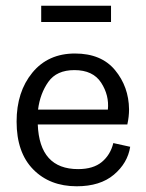

<svg xmlns="http://www.w3.org/2000/svg" viewBox="-20 -641 510 671"><path d="M368 -564H124V-621H368ZM435 -128Q426 -71 378 -30.5Q330 10 248 10Q154 10 96 -49Q38 -108 38 -216Q38 -320 93 -387Q148 -454 242 -454Q334 -454 382 -396Q430 -338 431 -259Q431 -233 425 -206H112Q118 -50 253 -50Q306 -50 336 -75Q366 -100 376 -141ZM357 -258Q362 -308 333.5 -352Q305 -396 240 -396Q178 -396 149 -355Q120 -314 113 -258Z"/></svg>

Font: Zilla Slab
Style: Regular
Weight: 400
Designer: Typotheque.com
Foundry: Typotheque type foundry
Version: Version 1.1; 2017; ttfautohint (v1.6)